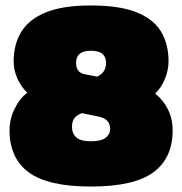

<svg xmlns="http://www.w3.org/2000/svg" viewBox="-20 -674 668 704"><path d="M313 10Q156 10 85.5 -42Q15 -94 15 -196Q15 -237 33.5 -275Q52 -313 80 -334Q57 -356 43.5 -386.5Q30 -417 30 -449Q30 -512 58.5 -558Q87 -604 149 -629Q211 -654 313 -654Q418 -654 480.5 -629Q543 -604 570.5 -558Q598 -512 598 -449Q598 -418 585 -385.5Q572 -353 549 -331Q578 -308 595.5 -273.5Q613 -239 613 -196Q613 -94 542 -42Q471 10 313 10ZM336 -393Q369 -408 369 -444Q369 -464 356 -476Q343 -488 313 -488Q259 -488 259 -444Q259 -408 290 -402ZM313 -156Q351 -156 367.5 -169Q384 -182 384 -201Q384 -218 374 -230Q364 -242 339 -247L281 -259Q264 -254 254 -242Q244 -230 244 -209Q244 -184 260 -170Q276 -156 313 -156Z"/></svg>

Font: Kanit Black
Style: Regular
Weight: 900
Designer: Katatrad Team
Foundry: CadsonDemak
Version: Version 2.000; ttfautohint (v1.8.3)